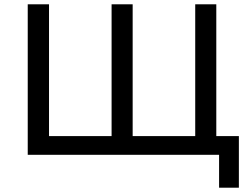

<svg xmlns="http://www.w3.org/2000/svg" viewBox="-20 -720 1160 893"><path d="M986 -700V0H109V-700H208V-87H499V-700H597V-87H888V-700ZM1091 -87V153H999V0H886V-87Z"/></svg>

Font: APTA Sans Medium
Style: Bold
Weight: 500
Version: Version 7.200